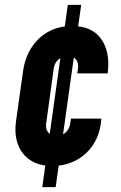

<svg xmlns="http://www.w3.org/2000/svg" viewBox="-20 -670 499 790"><path d="M209 100H154L259 -650H314ZM397 -182 396 -172Q390.5 -114.5 362.2 -73Q334 -31.5 290.5 -9.2Q247 13 195 13Q115.5 13 75 -38Q34.5 -89 46 -172L75 -378Q83 -433.5 110.2 -475.2Q137.5 -517 180 -540Q222.5 -563 276 -563Q357 -563 394.8 -511.8Q432.5 -460.5 424 -378L423 -368H298L301 -388Q304 -408.5 294.2 -423.2Q284.5 -438 258 -438Q235 -438 219.5 -424.2Q204 -410.5 201 -388L170 -162Q167 -139.5 177.8 -125.8Q188.5 -112 212.5 -112Q237.5 -112 251.8 -126.5Q266 -141 269 -162L272 -182Z"/></svg>

Font: Mohave Light
Style: Bold Italic
Weight: 700
Italic angle: -8°
Version: Version 2.003